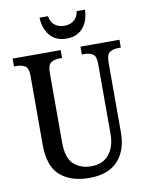

<svg xmlns="http://www.w3.org/2000/svg" viewBox="-98 -982 823 1062"><g transform="rotate(-10 313.0 -450.5)"><path d="M317 10Q215 10 154.5 -42Q94 -94 94 -216V-604Q94 -647 74.5 -658.5Q55 -670 27 -670H13V-714H283V-670H270Q241 -670 221.5 -658Q202 -646 202 -600V-210Q202 -123 240 -87.5Q278 -52 339 -52Q405 -52 439.5 -95.5Q474 -139 474 -209V-604Q474 -647 455 -658.5Q436 -670 407 -670H394V-714H613V-670H599Q570 -670 551 -658Q532 -646 532 -600V-207Q532 -107 478 -48.5Q424 10 317 10ZM327 -771Q284 -771 256 -790.5Q228 -810 214 -841.5Q200 -873 199 -911H246Q253 -875 274.5 -859Q296 -843 327 -843Q358 -843 379.5 -859Q401 -875 408 -911H454Q453 -873 439.5 -841.5Q426 -810 398 -790.5Q370 -771 327 -771Z"/></g></svg>

Font: Noto Serif Lao Condensed Medium
Style: Regular
Weight: 500
Width: 3
Designer: Monotype Design Team
Foundry: Monotype Imaging Inc.
Version: Version 2.003; ttfautohint (v1.8.4.7-5d5b)